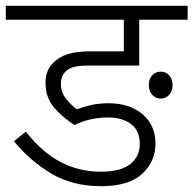

<svg xmlns="http://www.w3.org/2000/svg" viewBox="-20 -642 667 662"><path d="M353 -237Q322 -237 292.5 -230.5Q263 -224 237 -211Q198 -235 167.5 -270Q137 -305 137 -356Q137 -379 144 -396.5Q151 -414 164 -426Q183 -445 212.5 -455Q242 -465 296 -465H407V-574H0V-622H627V-574H460V-416H288Q253 -416 234.5 -411Q216 -406 205 -394Q190 -379 190 -352Q190 -323 208 -301Q226 -279 245 -265Q268 -274 295 -280Q322 -286 355 -286Q426 -286 471 -248.5Q516 -211 516 -147Q516 -84 469.5 -42Q423 0 329 0Q230 0 157 -43.5Q84 -87 28 -155L69 -188Q126 -116 189.5 -83Q253 -50 328 -50Q396 -50 429 -76Q462 -102 462 -146Q462 -192 431.5 -214.5Q401 -237 353 -237ZM493 -349Q493 -369 504.5 -382Q516 -395 534 -395Q552 -395 563.5 -382Q575 -369 575 -349Q575 -328 563 -315Q551 -302 534 -302Q517 -302 505 -315Q493 -328 493 -349Z"/></svg>

Font: RS Noto Sans Light
Style: Regular
Weight: 300
Designer: Monotype Design Team
Foundry: Monotype Imaging Inc.
Version: Version 3.10